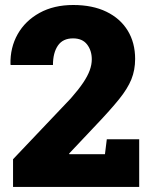

<svg xmlns="http://www.w3.org/2000/svg" viewBox="-20 -741 596 761"><path d="M31.7 0V-109.9L260.7 -351.1Q291.5 -386.2 309.6 -413.1Q327.6 -439.9 335.7 -462.4Q343.8 -484.9 343.8 -505.9Q343.8 -540.5 325.2 -564.7Q306.6 -588.9 269.5 -588.9Q229 -588.9 209.5 -560.3Q189.9 -531.7 189.9 -483.4H22.5L21.5 -486.3Q20 -552.2 50 -605.5Q80.1 -658.7 136.7 -689.9Q193.4 -721.2 270 -721.2Q346.7 -721.2 401.6 -694.6Q456.5 -668 486.1 -619.9Q515.6 -571.8 515.6 -507.3Q515.6 -463.4 500.7 -426.5Q485.8 -389.6 451.9 -347.7Q418 -305.7 361.3 -246.1L253.9 -132.3L254.9 -129.9H396L403.3 -189H531.7V0Z"/></svg>

Font: Roboto Slab LO Black
Style: Regular
Weight: 900
Designer: Google
Version: Version 2.000